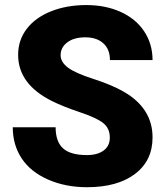

<svg xmlns="http://www.w3.org/2000/svg" viewBox="-20 -741 666 770"><path d="M420.4 -189Q420.4 -226.6 393.8 -247.6Q367.2 -268.6 300.3 -291Q233.4 -313.5 190.9 -334.5Q52.7 -402.3 52.7 -521Q52.7 -580.1 87.2 -625.2Q121.6 -670.4 184.6 -695.6Q247.6 -720.7 326.2 -720.7Q402.8 -720.7 463.6 -693.4Q524.4 -666 558.1 -615.5Q591.8 -564.9 591.8 -500H420.9Q420.9 -543.5 394.3 -567.4Q367.7 -591.3 322.3 -591.3Q276.4 -591.3 249.8 -571Q223.1 -550.8 223.1 -519.5Q223.1 -492.2 252.4 -470Q281.7 -447.8 355.5 -424.1Q429.2 -400.4 476.6 -373Q591.8 -306.6 591.8 -189.9Q591.8 -96.7 521.5 -43.5Q451.2 9.8 328.6 9.8Q242.2 9.8 172.1 -21.2Q102.1 -52.2 66.7 -106.2Q31.2 -160.2 31.2 -230.5H203.1Q203.1 -173.3 232.7 -146.2Q262.2 -119.1 328.6 -119.1Q371.1 -119.1 395.8 -137.5Q420.4 -155.8 420.4 -189Z"/></svg>

Font: Roboto
Style: Regular
Weight: 900
Designer: Google
Version: Version 2.001171; 2014